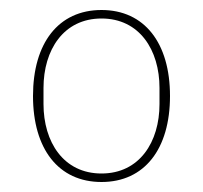

<svg xmlns="http://www.w3.org/2000/svg" viewBox="-20 -724 406 384"><path d="M183 -360C269 -360 320 -426 320 -532C320 -638 269 -704 183 -704C97 -704 46 -638 46 -532C46 -426 97 -360 183 -360ZM183 -377C107 -377 67 -440 67 -516V-548C67 -624 107 -687 183 -687C259 -687 299 -624 299 -548V-516C299 -440 259 -377 183 -377Z"/></svg>

Font: IBM Plex Sans Thai Looped Thin
Style: Regular
Weight: 100
Designer: Mike Abbink, Paul van der Laan, Pieter van Rosmalen, Ben Mitchell, Mark Frömberg
Foundry: Bold Monday
Version: Version 1.1